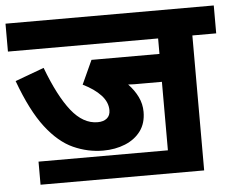

<svg xmlns="http://www.w3.org/2000/svg" viewBox="-48 -678 917 754"><g transform="rotate(-5 410.5 -301.0)"><path d="M82 -71H592V-341H516Q498 -341 484 -341Q470 -341 459 -342Q483 -317 496.5 -289Q510 -261 510 -230Q510 -185 487.5 -154.5Q465 -124 426 -108Q387 -92 339 -92Q279 -92 222 -117.5Q165 -143 114.5 -208.5Q64 -274 20 -394L134 -436Q177 -322 223.5 -263.5Q270 -205 327 -205Q350 -205 363.5 -216Q377 -227 377 -248Q377 -280 351.5 -307.5Q326 -335 281 -357L324 -451H592V-512H0V-622H821V-512H727V20H82Z"/></g></svg>

Font: Noto Sans Devanagari UI
Style: Bold
Weight: 700
Designer: Jelle Bosma - Monotype Design Team
Foundry: Monotype Imaging Inc.
Version: Version 2.004; ttfautohint (v1.8.4.7-5d5b)